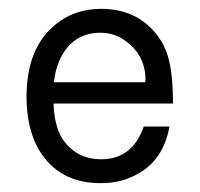

<svg xmlns="http://www.w3.org/2000/svg" viewBox="-20 -430 451 434"><path d="M101 -196Q103 -146 120 -118Q151 -70 209 -70Q279 -70 305 -144H363Q348 -59 275 -29Q246 -16 207 -16Q112 -16 67 -93Q40 -141 40 -211Q40 -322 106 -375Q149 -410 208 -410Q289 -410 334 -352Q341 -343 346.5 -333.5Q352 -324 356 -313Q371 -275 371 -196ZM308 -244 309 -248Q309 -303 267 -335Q241 -356 207 -356Q148 -356 119 -303Q105 -276 102 -244Z"/></svg>

Font: Ekushey Buriganga
Style: Regular
Weight: 400
Designer: Al Mamun Sumon
Foundry: Al Mamun Sumon
Version: Version 1.0